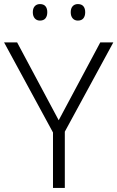

<svg xmlns="http://www.w3.org/2000/svg" viewBox="-20 -922 576 942"><path d="M268 -332 472 -714H536L298 -276V0H240V-272L0 -714H64ZM141 -862Q141 -881 150.5 -891.5Q160 -902 176 -902Q194 -902 203 -891.5Q212 -881 212 -862Q212 -843 203 -832Q194 -821 176 -821Q160 -821 150.5 -832Q141 -843 141 -862ZM327 -862Q327 -881 336.5 -891.5Q346 -902 362 -902Q380 -902 389 -891.5Q398 -881 398 -862Q398 -843 389 -832Q380 -821 362 -821Q346 -821 336.5 -832Q327 -843 327 -862Z"/></svg>

Font: Noto Sans Devanagari Light
Style: Regular
Weight: 300
Version: Version 2.003